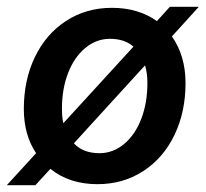

<svg xmlns="http://www.w3.org/2000/svg" viewBox="-36 -532 604 564"><path d="M548 -512 469 -425Q509 -368 509 -288Q509 -203 476.5 -135.5Q444 -68 385 -29.5Q326 9 250 9Q168 9 112 -36L68 12H-16L70 -82Q34 -136 34 -212Q34 -297 66.5 -364.5Q99 -432 158 -470.5Q217 -509 293 -509Q370 -509 425 -470L463 -512ZM150 -170 356 -395Q330 -418 287 -418Q247 -418 214.5 -391Q182 -364 164 -317.5Q146 -271 146 -213Q146 -187 150 -170ZM390 -340 181 -111Q208 -82 256 -82Q296 -82 328.5 -109Q361 -136 379 -183Q397 -230 397 -288Q397 -318 390 -340Z"/></svg>

Font: CBA Beacon Sans Bold
Style: Italic
Weight: 700
Italic angle: -13°
Designer: Wei Huang
Foundry: Wei Huang
Version: Version 1.002